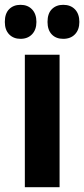

<svg xmlns="http://www.w3.org/2000/svg" viewBox="-47 -869 349 796"><path d="M200 -93H56V-642H200ZM-27 -778Q-27 -813 -9 -831Q9 -849 38 -849Q68 -849 86 -830Q104 -811 104 -778Q104 -746 86 -727Q68 -708 38 -708Q9 -708 -9 -726.5Q-27 -745 -27 -778ZM150 -778Q150 -813 168 -831Q186 -849 215 -849Q246 -849 264 -830Q282 -811 282 -778Q282 -746 264 -727Q246 -708 215 -708Q185 -708 167.5 -726.5Q150 -745 150 -778Z"/></svg>

Font: Noto Sans Kannada UI ExtraCondensed ExtraBold
Style: Regular
Weight: 800
Width: 2
Designer: Jelle Bosma - Monotype Design Team
Foundry: Monotype Imaging Inc.
Version: Version 2.005; ttfautohint (v1.8.4.7-5d5b)